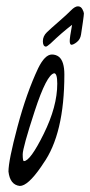

<svg xmlns="http://www.w3.org/2000/svg" viewBox="-20 -579 290 619"><path d="M212.4 -499Q180.2 -474.6 142.6 -438.5Q131.3 -428.7 127.9 -428.7Q118.2 -429.7 118.2 -446Q118.2 -462.4 131.1 -474.9Q144 -487.3 170.2 -510Q196.3 -532.7 209 -545.7Q221.7 -558.6 231.2 -558.6Q240.7 -558.6 245.6 -549.3Q250.5 -540 250.5 -535.6Q250.5 -531.2 247.1 -507.1Q243.7 -482.9 241.2 -467.5Q238.8 -452.1 227.8 -443.4Q216.8 -434.6 210 -434.6Q205.1 -435.5 204.8 -446.3Q204.6 -457 212.4 -499ZM154.8 -342.8Q130.4 -338.9 91.8 -220.7Q53.2 -102.5 53.2 -81.1Q53.2 -59.6 57.1 -59.6Q77.6 -59.6 121.1 -147.7Q164.6 -235.8 164.6 -309.1Q164.6 -342.3 154.8 -342.8ZM147 -403.3Q160.6 -403.3 170.4 -395.5Q187.5 -380.9 187.5 -338.9Q187.5 -147 119.1 -51.3L112.3 -41Q69.8 20.5 43.9 20.5Q12.2 17.1 7.3 -25.9Q7.3 -61.5 36.4 -170.4Q65.4 -279.3 103 -358.9Q124.5 -402.8 147 -403.3Z"/></svg>

Font: Kristi
Style: Regular
Weight: 400
Italic angle: -15°
Version: Version 1.004